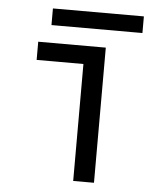

<svg xmlns="http://www.w3.org/2000/svg" viewBox="-49 -694 598 736"><g transform="rotate(5 250.0 -326.0)"><path d="M260 0V-450H80V-520H340V0ZM125 -588V-652H475V-588Z"/></g></svg>

Font: M PLUS 1 Code
Style: Regular
Weight: 400
Designer: Coji Morishita
Foundry: UNDERFOREST DESIGN
Version: Version 1.005